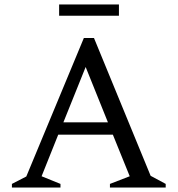

<svg xmlns="http://www.w3.org/2000/svg" viewBox="-20 -834 790 854"><path d="M33 0V-16L97 -49L353 -665H398L650 -52L717 -16V0H469V-16L557 -50L482 -235H239L165 -50L249 -16V0ZM262 -290H460L361 -536ZM243 -764V-814H509V-764Z"/></svg>

Font: Spectral
Style: Regular
Weight: 400
Designer: Jean-Baptiste Levee
Foundry: Production Type
Version: Version 2.001